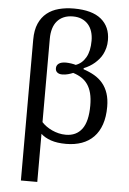

<svg xmlns="http://www.w3.org/2000/svg" viewBox="-64 -809 735 1095"><g transform="rotate(5 303.5 -261.5)"><path d="M98.1 240.2V-565.9Q98.1 -621.1 114.7 -658.7Q131.3 -696.3 160.4 -719.5Q189.5 -742.7 228.8 -752.9Q268.1 -763.2 314 -763.2Q418.5 -763.2 470.7 -720Q522.9 -676.8 522.9 -600.1Q522.9 -576.2 517.6 -555.9Q512.2 -535.6 503.7 -519Q495.1 -502.4 483.9 -489.5Q472.7 -476.6 460.9 -466.3Q433.6 -442.9 398.9 -429.2V-422.9Q433.6 -411.6 461.7 -395.3Q489.7 -378.9 509.8 -355Q529.8 -331.1 540.8 -298.1Q551.8 -265.1 551.8 -221.2Q551.8 -163.6 536.9 -120.1Q522 -76.7 493.9 -47.9Q465.8 -19 425.8 -4.6Q385.7 9.8 335.9 9.8Q284.7 9.8 249.3 -2.4Q213.9 -14.6 191.9 -35.2V240.2ZM330.1 -42Q390.1 -42 422.6 -85.4Q455.1 -128.9 455.1 -220.2Q455.1 -260.7 447.5 -290.3Q439.9 -319.8 425.3 -340.8Q410.6 -361.8 389.6 -375.2Q368.7 -388.7 341.8 -397Q329.1 -391.6 313.2 -387.2Q297.4 -382.8 278.8 -382.8Q262.2 -382.8 251.7 -391.1Q241.2 -399.4 241.2 -415Q241.2 -432.1 254.9 -442.1Q268.6 -452.1 295.9 -452.1Q301.8 -452.1 309.6 -451.4Q317.4 -450.7 325.2 -449.7Q333 -448.7 340.1 -447Q347.2 -445.3 352.1 -443.8Q388.2 -456.5 409.2 -492.9Q430.2 -529.3 430.2 -588.9Q430.2 -617.7 422.6 -641.4Q415 -665 400.1 -681.9Q385.3 -698.7 363.5 -708.3Q341.8 -717.8 313 -717.8Q282.7 -717.8 260 -708Q237.3 -698.2 222.2 -680.4Q207 -662.6 199.5 -637.2Q191.9 -611.8 191.9 -580.1V-102.1Q203.1 -89.8 218 -79.1Q232.9 -68.4 250.7 -60.1Q268.6 -51.8 288.6 -46.9Q308.6 -42 330.1 -42Z"/></g></svg>

Font: Noto Serif
Style: Regular
Weight: 400
Designer: Monotype Design team
Foundry: Monotype Imaging Inc.
Version: Version 1.02